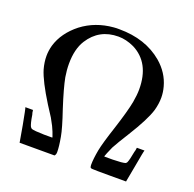

<svg xmlns="http://www.w3.org/2000/svg" viewBox="-124 -832 971 960"><g transform="rotate(20 361.0 -352.0)"><path d="M77 -2 62 -88Q46 -174 44 -175V-177H84L85 -172Q85 -165 89 -153Q96 -108 104 -93L111 -86Q125 -81 178 -80H222V-83Q214 -108 201 -135Q184 -168 181 -172Q176 -179 145 -228Q82 -329 65 -385Q55 -421 55 -454Q55 -482 63 -511Q85 -585 156 -641Q227 -695 322 -703Q326 -704 337 -704H352Q492 -704 583 -627Q640 -578 658 -511Q666 -482 666 -454Q666 -421 656 -385Q639 -329 576 -228Q537 -166 521 -136Q501 -91 499 -83V-80H543Q596 -81 610 -86Q613 -87 617 -93Q624 -108 632 -153Q636 -165 636 -172L637 -177H677V-175Q675 -173 660 -88L644 -2V0H552Q474 0 467 -1Q455 -1 453 -6Q451 -12 451 -20Q451 -50 460 -99Q468 -140 499 -234Q531 -333 541 -386Q548 -425 548 -455Q548 -596 445 -648Q402 -668 361 -668Q259 -668 205 -583Q174 -534 174 -456Q174 -422 180 -386Q190 -333 222 -234Q254 -140 261 -99Q270 -50 270 -20Q270 -7 263 0H77Z"/></g></svg>

Font: KaTeX_Main
Style: Regular
Weight: 400
Version: Version